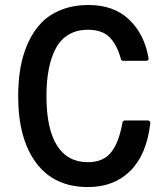

<svg xmlns="http://www.w3.org/2000/svg" viewBox="-20 -735 658 773"><path d="M334 18.1Q198.2 18.1 125.7 -79.1Q53.2 -176.3 53.2 -347.2Q53.2 -409.2 62.5 -462.6Q71.8 -516.1 93.3 -563.2Q114.7 -610.4 147 -643.6Q179.2 -676.8 227.5 -695.8Q275.9 -714.8 336.9 -714.8Q438.5 -714.8 500 -656Q561.5 -597.2 578.1 -501Q579.6 -496.6 576.4 -493.4Q573.2 -490.2 568.8 -490.2H476.1Q468.8 -490.2 466.8 -497.1Q451.2 -554.7 421.1 -585Q391.1 -615.2 334 -615.2Q289.6 -615.2 256.8 -595.9Q224.1 -576.7 204.8 -540.5Q185.5 -504.4 176.3 -456.5Q167 -408.7 167 -348.1Q167 -216.3 209.5 -149.2Q252 -82 334 -82Q395 -82 427 -121.3Q459 -160.6 473.1 -242.2Q473.6 -245.1 476.8 -247.6Q480 -250 482.9 -250H575.2Q580.1 -250 583 -246.6Q585.9 -243.2 585 -238.8Q570.8 -113.3 505.1 -47.6Q439.5 18.1 334 18.1Z"/></svg>

Font: Fragment Mono SemBd
Style: Regular
Weight: 600
Designer: Wei Huang based on Nimbus Sans by URW Studio, based on Helvetica by Max Miedinger.
Foundry: Wei Huang
Version: Version 1.011